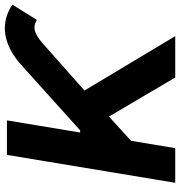

<svg xmlns="http://www.w3.org/2000/svg" viewBox="6 -784 777 830"><g transform="rotate(-90 395.0 -368.5)"><path d="M20.3 0 140.9 -727.5H290.1L237.6 -411H247L532.5 -668.1Q575 -705.7 618.9 -722.9Q662.9 -740 706.3 -735.6Q749.7 -731.2 790.5 -704L724.5 -598.2Q698.6 -613.4 675.4 -606.1Q652.2 -598.7 623.4 -573.3L419.1 -392.3L654.3 0H475.5L306.5 -286.5L201.9 -191.1L170 0Z"/></g></svg>

Font: Inter Variable
Style: Italic
Weight: 400
Italic angle: -9.39999°
Designer: Rasmus Andersson
Foundry: rsms
Version: Version 4.001;git-9221beed3